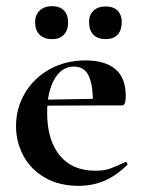

<svg xmlns="http://www.w3.org/2000/svg" viewBox="-20 -591 458 623"><path d="M32 -182Q32 -240 61 -289Q90 -338 141.5 -366.5Q193 -395 258 -395Q320 -395 354 -367Q388 -339 388 -280Q388 -249 377 -249H281Q283 -310 269 -342.5Q255 -375 220 -375Q180 -375 156.5 -334Q133 -293 133 -225Q133 -137 173.5 -87Q214 -37 290 -37Q317 -37 336 -43.5Q355 -50 386 -65L388 -66Q390 -66 392.5 -62Q395 -58 393 -56Q356 -20 318 -4Q280 12 235 12Q172 12 126 -14.5Q80 -41 56 -85.5Q32 -130 32 -182ZM97 -267 316 -271V-249L98 -248ZM94 -519Q94 -543 109 -557Q124 -571 149 -571Q174 -571 187.5 -557Q201 -543 201 -519Q201 -493 187.5 -478.5Q174 -464 149 -464Q123 -464 108.5 -478.5Q94 -493 94 -519ZM269 -519Q269 -543 283.5 -556.5Q298 -570 323 -570Q348 -570 361.5 -556.5Q375 -543 375 -519Q375 -493 361.5 -478.5Q348 -464 323 -464Q297 -464 283 -478.5Q269 -493 269 -519Z"/></svg>

Font: Cormorant Infant
Style: Bold
Weight: 700
Designer: Christian Thalmann (Catharsis Fonts)
Foundry: Catharsis Fonts
Version: Version 4.000